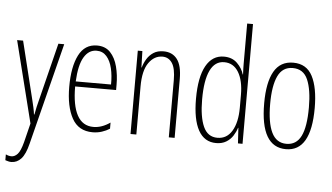

<svg xmlns="http://www.w3.org/2000/svg" viewBox="-62 -866 2100 1214"><g transform="rotate(5 988.5 -259.0)"><path d="M19 -529H57L148 -159Q155 -130 158.5 -114Q162 -98 163.5 -88.5Q165 -79 166 -70H169Q174 -99 179 -119.5Q184 -140 189 -160L281 -529H318L155 116Q138 185 111.5 213.5Q85 242 49 242Q39 242 30 239.5Q21 237 11 234V197Q29 206 47 206Q68 206 86 186.5Q104 167 119 110L149 -11Z M526 -539Q579 -539 610.5 -505.5Q642 -472 656 -418Q670 -364 670 -303V-269H410Q410 -149 444 -86.5Q478 -24 547 -24Q600 -24 653 -61V-22Q631 -8 603.5 1Q576 10 545 10Q455 10 414 -64.5Q373 -139 373 -264Q373 -391 410.5 -465Q448 -539 526 -539ZM526 -506Q476 -506 446 -455.5Q416 -405 411 -301H635Q636 -357 625 -403.5Q614 -450 589.5 -478Q565 -506 526 -506Z M948 -539Q1004 -539 1034.5 -499Q1065 -459 1065 -373V0H1028V-362Q1028 -438 1005.5 -471.5Q983 -505 944 -505Q892 -505 857 -455.5Q822 -406 822 -305V0H785V-529H814L817 -425H819Q827 -454 843 -480Q859 -506 884.5 -522.5Q910 -539 948 -539Z M1329 10Q1254 10 1216 -58.5Q1178 -127 1178 -258Q1178 -396 1218 -467.5Q1258 -539 1331 -539Q1384 -539 1416 -507Q1448 -475 1459 -437H1461Q1460 -456 1459.5 -473Q1459 -490 1459 -506V-760H1496V0H1467L1461 -98H1459Q1451 -72 1435 -47Q1419 -22 1392.5 -6Q1366 10 1329 10ZM1334 -24Q1394 -24 1426.5 -78.5Q1459 -133 1459 -226V-307Q1459 -398 1427 -451Q1395 -504 1336 -504Q1277 -504 1247 -441.5Q1217 -379 1217 -258Q1217 -147 1244.5 -85.5Q1272 -24 1334 -24Z M1931 -265Q1931 10 1772 10Q1610 10 1610 -267Q1610 -400 1649.5 -469.5Q1689 -539 1771 -539Q1856 -539 1893.5 -466.5Q1931 -394 1931 -265ZM1648 -267Q1648 -148 1678 -86Q1708 -24 1772 -24Q1835 -24 1864.5 -83Q1894 -142 1894 -266Q1894 -378 1866.5 -441.5Q1839 -505 1771 -505Q1706 -505 1677 -443.5Q1648 -382 1648 -267Z"/></g></svg>

Font: Noto Sans Gurmukhi ExtraCondensed ExtraLight
Style: Regular
Weight: 200
Width: 2
Designer: Jelle Bosma - Monotype Design Team
Foundry: Monotype Imaging Inc.
Version: Version 2.004; ttfautohint (v1.8.4.7-5d5b)